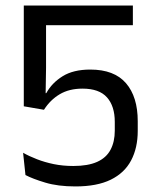

<svg xmlns="http://www.w3.org/2000/svg" viewBox="-20 -659 561 690"><path d="M251 11Q188 11 142.5 -2.8Q97 -16.5 71.5 -30L63 -110Q85 -97.5 112.8 -86.8Q140.5 -76 173.2 -69.2Q206 -62.5 243.5 -62.5Q296 -62.5 329 -77.2Q362 -92 377.2 -120.8Q392.5 -149.5 392.5 -189.5V-221Q392.5 -277.5 364.5 -309Q336.5 -340.5 276.5 -340.5Q228.5 -340.5 194.5 -320.2Q160.5 -300 138 -264.5L65.5 -277V-639H457.5V-568.5H145.5V-415.5L144 -324L146.5 -324.5Q166.5 -361 205 -385Q243.5 -409 304.5 -409Q390.5 -409 432.8 -360Q475 -311 475 -223.5V-188.5Q475 -127.5 451.2 -82.5Q427.5 -37.5 378 -13.2Q328.5 11 251 11Z"/></svg>

Font: Anek Odia
Style: Regular
Weight: 400
Designer: Yesha Goshar & Mahesh Sahu (Odia), Yesha Goshar (Latin)
Foundry: Ek Type
Version: Version 1.003